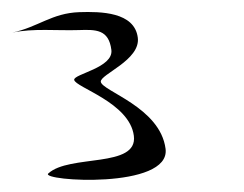

<svg xmlns="http://www.w3.org/2000/svg" viewBox="-86 -819 401 316"><path d="M-65.9 -765.3C-31.4 -772.7 7.5 -768.3 43.8 -769.5C71.5 -770.4 93 -770.9 97.3 -736.9C101.1 -707.4 34.9 -697.2 36.1 -687.6C37.7 -675.2 127.3 -650.3 134.3 -595.5C141.2 -541.7 27.9 -565.6 -6.6 -533.4C-19.9 -521 195.1 -506.9 186.5 -574.1C177.7 -642.6 81.9 -669 79.9 -684.4C78.4 -696.5 145.5 -720 140.8 -757C135.4 -799.5 79.4 -800.1 44.8 -799C-0.7 -797.5 -22.8 -774.6 -65.9 -765.3Z"/></svg>

Font: Rocketfuel
Style: Regular
Weight: 400
Designer: Mew Too
Foundry: Cannot Into Space Fonts.
Version: Version 0.27